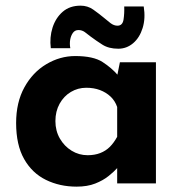

<svg xmlns="http://www.w3.org/2000/svg" viewBox="-20 -661 653 692"><path d="M255.9 11.7Q195.3 11.7 145.5 -12.7Q95.7 -37.1 66.9 -87.9Q38.1 -138.7 38.1 -217.8Q38.1 -292 67.9 -346.2Q97.7 -400.4 147 -429.7Q196.3 -459 251 -459Q316.4 -459 349.6 -437.5Q382.8 -416 405.3 -389.6L399.4 -373L412.1 -436.5H542V0H402.3V-94.7L413.1 -65.4Q411.1 -65.4 400.9 -53.7Q390.6 -42 371.1 -26.4Q351.6 -10.7 323.2 0.5Q294.9 11.7 255.9 11.7ZM295.9 -101.6Q321.3 -101.6 341.3 -109.4Q361.3 -117.2 376 -131.8Q390.6 -146.5 402.3 -168V-275.4Q394.5 -297.9 378.4 -313Q362.3 -328.1 340.3 -336.4Q318.4 -344.7 291 -344.7Q260.7 -344.7 235.4 -329.6Q210 -314.5 194.8 -287.1Q179.7 -259.8 179.7 -224.6Q179.7 -189.5 195.8 -161.6Q211.9 -133.8 238.3 -117.7Q264.6 -101.6 295.9 -101.6ZM406.2 -485.4Q372.1 -485.4 349.1 -500Q326.2 -514.6 306.6 -529.3Q295.9 -538.1 285.6 -545.4Q275.4 -552.7 262.7 -552.7Q250 -552.7 242.7 -542.5Q235.4 -532.2 232.9 -517.6Q230.5 -502.9 233.4 -487.3H163.1Q158.2 -526.4 169.4 -561.5Q180.7 -596.7 206.1 -618.7Q231.4 -640.6 270.5 -640.6Q295.9 -640.6 315.9 -626.5Q335.9 -612.3 352.5 -598.6Q366.2 -586.9 378.4 -577.6Q390.6 -568.4 403.3 -568.4Q421.9 -568.4 425.3 -590.8Q428.7 -613.3 427.7 -637.7H498Q504.9 -594.7 494.1 -560.1Q483.4 -525.4 460 -505.4Q436.5 -485.4 406.2 -485.4Z"/></svg>

Font: Josefin Sans CFJ
Style: Bold
Weight: 700
Designer: Santiago Orozco
Foundry: Typemade
Version: Version 2.001